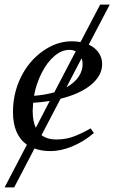

<svg xmlns="http://www.w3.org/2000/svg" viewBox="-26 -652 500 841"><path d="M36.1 168.9H-5.9L91.8 -18.1Q30.8 -61.5 30.8 -161.1Q30.8 -242.7 65.2 -313.2Q99.6 -383.8 160.6 -427.5Q221.7 -471.2 288.6 -471.2Q306.2 -471.2 326.7 -467.8L412.6 -631.8H454.6L362.8 -456.5Q391.1 -443.4 406.2 -421.1Q421.4 -398.9 421.4 -371.1Q421.4 -320.8 372.6 -280.5Q323.7 -240.2 239.3 -219.7L155.8 -60.1Q181.2 -41 220.7 -41Q264.6 -41 301.8 -55.9Q338.9 -70.8 371.1 -89.8L385.3 -69.3Q340.3 -31.2 290.3 -10.7Q240.2 9.8 195.3 9.8Q155.8 9.8 125 -1.5ZM123 -232.4Q169.9 -235.8 211.9 -247.6L305.7 -427.2Q293 -433.6 277.8 -433.6Q243.7 -433.6 211.4 -405.8Q179.2 -377.9 155.8 -331.1Q132.3 -284.2 123 -232.4ZM117.2 -166Q117.2 -120.6 130.9 -92.3L191.9 -210Q153.3 -203.6 119.1 -201.7ZM335.9 -371.1Q335.9 -385.3 331.5 -397L265.1 -269.5Q300.8 -289.6 318.4 -315.9Q335.9 -342.3 335.9 -371.1Z"/></svg>

Font: Tinos
Style: Italic
Weight: 400
Italic angle: -16.333°
Designer: Steve Matteson
Foundry: Monotype Imaging Inc.
Version: Version 1.32